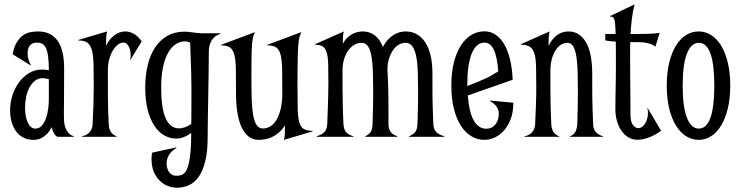

<svg xmlns="http://www.w3.org/2000/svg" viewBox="-20 -629 3409 883"><path d="M121.1 -328.1 38.1 -379.4Q44.4 -414.1 57.4 -434.8Q70.3 -455.6 86.2 -466.6Q102.1 -477.5 119.9 -481Q137.7 -484.4 154.8 -484.4Q215.3 -484.4 245.4 -440.9Q275.4 -397.5 274.9 -312.5Q274.9 -268.1 274.7 -235.6Q274.4 -203.1 274.4 -180.2Q274.4 -157.2 274.2 -142.3Q273.9 -127.4 273.9 -117.9Q273.9 -108.4 273.9 -102.5Q273.9 -96.7 273.9 -91.8Q273.9 -79.6 275.4 -65.9Q276.9 -52.2 281.5 -39.8Q286.1 -27.3 295.2 -17.3Q304.2 -7.3 319.3 -2.4V0H243.7Q232.4 -6.8 226.6 -18.6Q220.7 -30.3 217.8 -44.4Q214.8 -38.6 208.5 -28.6Q202.1 -18.6 191.9 -9Q181.6 0.5 167.2 7.3Q152.8 14.2 133.8 14.2Q106 14.2 85.7 2.9Q65.4 -8.3 52.2 -27.3Q39.1 -46.4 32.7 -71Q26.4 -95.7 26.4 -122.1Q26.4 -155.8 36.9 -189.2Q47.4 -222.7 66.7 -249.3Q85.9 -275.9 112.8 -292.5Q139.6 -309.1 172.9 -309.1Q189.5 -309.1 204.6 -305.7Q204.6 -344.7 201.2 -369.6Q197.8 -394.5 190.9 -408.7Q184.1 -422.9 173.6 -428Q163.1 -433.1 149.4 -433.1Q137.7 -433.1 129.6 -429.2Q121.6 -425.3 116.5 -418.5Q111.3 -411.6 109.1 -402.6Q106.9 -393.6 106.9 -383.3Q106.9 -369.6 111.1 -355.5Q115.2 -341.3 122.1 -329.6ZM142.1 -37.6Q160.6 -37.6 172.6 -51.5Q184.6 -65.4 191.7 -85.9Q198.7 -106.4 201.7 -129.6Q204.6 -152.8 204.6 -171.4V-264.6Q190.4 -269.5 176.3 -269.5Q156.7 -269.5 141.6 -258.1Q126.5 -246.6 116.2 -228Q106 -209.5 100.6 -185.1Q95.2 -160.6 95.2 -135.3Q95.2 -115.7 98.1 -98.1Q101.1 -80.6 106.9 -67.1Q112.8 -53.7 121.6 -45.7Q130.4 -37.6 142.1 -37.6Z M467.8 -418Q481.9 -449.2 505.9 -466.8Q529.8 -484.4 556.2 -484.4Q576.2 -484.4 595.7 -473.4Q615.2 -462.4 631.8 -439L579.6 -353.5L578.1 -354.5Q581.1 -362.3 581.1 -375.5Q581.1 -384.8 579.1 -395Q577.1 -405.3 573 -413.8Q568.8 -422.4 562.5 -427.7Q556.2 -433.1 546.9 -433.1Q535.2 -433.1 522.7 -424.1Q510.3 -415 500 -398.4Q489.7 -381.8 482.9 -358.2Q476.1 -334.5 476.1 -304.7Q476.1 -240.7 476.3 -178.5Q476.6 -116.2 480.5 -53.2Q482.9 -14.6 516.1 -2.4V0H357.4V-2.4Q382.3 -7.8 393.3 -22.2Q404.3 -36.6 405.8 -55.2Q408.2 -103.5 409.7 -146.2Q411.1 -189 411.1 -230Q411.1 -292 410.2 -333Q409.2 -374 402.6 -398.4Q396 -422.9 381.6 -432.9Q367.2 -442.9 340.3 -442.9V-445.3L472.7 -484.4Q468.8 -471.2 468.3 -453.9Q467.8 -436.5 467.8 -418Z M935.1 -0.5Q935.1 66.9 924.1 111.8Q913.1 156.7 893.8 184.1Q874.5 211.4 848.4 222.9Q822.3 234.4 792.5 234.4Q774.9 234.4 754.6 227.3Q734.4 220.2 717 204.3Q699.7 188.5 688.2 163.1Q676.8 137.7 676.8 101.6Q676.8 94.7 677.5 87.9Q678.2 81.1 679.2 73.2L791 48.8L791.5 51.3Q768.1 65.4 757.1 84Q746.1 102.5 746.1 122.6Q746.1 131.8 748.5 141.8Q751 151.9 756.3 160.2Q761.7 168.5 770 173.8Q778.3 179.2 790.5 179.2Q799.3 179.2 807.9 177.7Q816.4 176.3 824.2 170.4Q832 164.6 838.4 152.1Q844.7 139.6 849.4 117.9Q854 96.2 856.7 63Q859.4 29.8 859.4 -17.6Q824.2 8.3 791 8.3Q759.8 8.3 733.4 -7.6Q707 -23.4 688 -53.7Q668.9 -84 658.4 -127.4Q647.9 -170.9 647.9 -226.1Q647.9 -281.7 659.2 -328.9Q670.4 -376 693.1 -410.4Q715.8 -444.8 749.8 -464.1Q783.7 -483.4 829.1 -483.4Q843.3 -483.4 864.3 -480.2Q885.3 -477.1 907.2 -476.1H993.7V-473.6Q965.8 -464.4 953.1 -442.6Q940.4 -420.9 940.4 -391.6Q940.4 -365.7 939.9 -332.5Q939.5 -299.3 939 -262.7Q938.5 -226.1 937.7 -188.5Q937 -150.9 936.5 -116.2Q936 -81.5 935.5 -51.5Q935.1 -21.5 935.1 -0.5ZM860.4 -171.4Q860.8 -234.9 859.1 -302.5Q857.4 -370.1 854.5 -433.1Q848.6 -435.5 842.5 -437.3Q836.4 -439 832.5 -439Q807.6 -439 787.1 -425Q766.6 -411.1 752 -384.3Q737.3 -357.4 729.2 -317.6Q721.2 -277.8 721.2 -226.1Q721.2 -38.6 803.7 -38.6Q814.9 -38.6 829.3 -43.2Q843.8 -47.9 859.9 -59.1V-65.9Z M1348.1 -230.5Q1348.1 -168.5 1349.1 -129.2Q1350.1 -89.8 1356.4 -67.1Q1362.8 -44.4 1377 -35.9Q1391.1 -27.3 1418 -27.3V-24.9L1285.6 14.2Q1289.6 1 1290 -16.4Q1290.5 -33.7 1290.5 -52.2Q1277.3 -31.7 1262 -18.8Q1246.6 -5.9 1230.5 1.5Q1214.4 8.8 1198.5 11.5Q1182.6 14.2 1169.4 14.2Q1120.6 14.2 1093 -40Q1065.4 -94.2 1065.4 -200.7Q1065.4 -267.1 1064.7 -309.8Q1064 -352.5 1057.6 -377Q1051.3 -401.4 1037.4 -410.9Q1023.4 -420.4 996.6 -420.4V-422.9L1153.3 -481.4Q1149.4 -475.1 1146.7 -467.8Q1144 -460.4 1142.1 -449.7Q1140.1 -439 1138.9 -424.3Q1137.7 -409.7 1137.2 -388.2Q1136.7 -366.7 1136.5 -337.9Q1136.2 -309.1 1136.2 -270.5Q1136.2 -218.3 1137.5 -175.5Q1138.7 -132.8 1143.8 -102.3Q1148.9 -71.8 1159.7 -54.9Q1170.4 -38.1 1189.5 -38.1Q1207 -38.1 1223.1 -47.9Q1239.3 -57.6 1251.5 -77.9Q1263.7 -98.1 1271 -128.7Q1278.3 -159.2 1278.3 -200.7Q1278.3 -267.1 1277.6 -309.8Q1276.9 -352.5 1270.5 -377Q1264.2 -401.4 1250.2 -410.9Q1236.3 -420.4 1209.5 -420.4V-422.9L1366.2 -481.4Q1362.3 -474.1 1359.4 -465.8Q1356.4 -457.5 1354.5 -445.1Q1352.5 -432.6 1351.3 -415Q1350.1 -397.5 1349.4 -371.8Q1348.6 -346.2 1348.4 -311.5Q1348.1 -276.9 1348.1 -230.5Z M1761.7 -311Q1763.7 -282.2 1764.6 -250.5Q1765.6 -218.8 1766.1 -186.3Q1766.6 -153.8 1766.6 -121.1Q1766.6 -88.4 1766.6 -57.1Q1767.1 -44.4 1770 -35.6Q1772.9 -26.9 1777.8 -20.8Q1782.7 -14.6 1790 -10.3Q1797.4 -5.9 1807.1 -2.4V0H1659.7V-2.4Q1676.8 -10.3 1684.6 -22.2Q1692.4 -34.2 1693.4 -59.1Q1693.8 -79.1 1694.6 -99.4Q1695.3 -119.6 1695.6 -138.2Q1695.8 -156.7 1696 -172.6Q1696.3 -188.5 1696.3 -199.7Q1696.3 -251.5 1695.1 -294.4Q1693.8 -337.4 1688.7 -367.9Q1683.6 -398.4 1672.9 -415.3Q1662.1 -432.1 1643.1 -432.1Q1625.5 -432.1 1609.4 -422.9Q1593.3 -413.6 1581.3 -396.7Q1569.3 -379.9 1562.3 -356.4Q1555.2 -333 1555.2 -304.7V-260.7Q1555.2 -237.3 1555.4 -211.2Q1555.7 -185.1 1556.2 -158.7Q1556.6 -132.3 1557.4 -106.4Q1558.1 -80.6 1559.6 -57.1Q1560.5 -44.4 1563.7 -35.6Q1566.9 -26.9 1572.3 -20.8Q1577.6 -14.6 1585.7 -10.3Q1593.8 -5.9 1605 -2.4V0H1436.5V-2.4Q1461.4 -10.3 1472.4 -22.2Q1483.4 -34.2 1484.9 -59.1Q1485.8 -82.5 1486.8 -107.7Q1487.8 -132.8 1488.5 -157.5Q1489.3 -182.1 1489.7 -205.6Q1490.2 -229 1490.2 -249.5Q1490.2 -299.8 1489.3 -333.3Q1488.3 -366.7 1482.7 -386.7Q1477.1 -406.7 1464.6 -415Q1452.1 -423.3 1429.2 -423.3V-425.8L1561.5 -484.4Q1557.6 -473.1 1557.1 -458.3Q1556.6 -443.4 1556.6 -427.7Q1566.4 -445.3 1578.1 -456.3Q1589.8 -467.3 1602.1 -473.4Q1614.3 -479.5 1626.2 -481.9Q1638.2 -484.4 1648.4 -484.4Q1679.7 -484.4 1703.4 -466.3Q1727.1 -448.2 1741.2 -413.1Q1752.4 -434.6 1765.9 -448.5Q1779.3 -462.4 1793.2 -470.5Q1807.1 -478.5 1820.6 -481.4Q1834 -484.4 1845.2 -484.4Q1902.3 -484.4 1935.5 -434.6Q1968.8 -384.8 1968.8 -289.1Q1968.8 -257.8 1968.8 -229Q1968.8 -200.2 1969.2 -171.9Q1969.7 -143.6 1970.7 -115.2Q1971.7 -86.9 1973.1 -57.1Q1974.1 -44.4 1977.5 -35.6Q1981 -26.9 1987.3 -20.8Q1993.7 -14.6 2002.4 -10.3Q2011.2 -5.9 2023.4 -2.4V0H1861.3V-2.4Q1880.9 -10.3 1889.9 -22.2Q1898.9 -34.2 1899.9 -59.1Q1900.4 -79.1 1901.1 -99.4Q1901.9 -119.6 1902.1 -138.2Q1902.3 -156.7 1902.6 -172.6Q1902.8 -188.5 1902.8 -199.7Q1902.8 -251.5 1901.6 -294.4Q1900.4 -337.4 1894.5 -367.9Q1888.7 -398.4 1877 -415.3Q1865.2 -432.1 1844.7 -432.1Q1828.6 -432.1 1813.7 -423.3Q1798.8 -414.6 1787.6 -398.4Q1776.4 -382.3 1769.3 -360.1Q1762.2 -337.9 1761.7 -311Z M2233.9 -166.5 2340.8 -156.7Q2340.8 -112.8 2328.4 -80.8Q2315.9 -48.8 2296.6 -27.6Q2277.3 -6.3 2253.9 3.9Q2230.5 14.2 2208 14.2Q2175.8 14.2 2147.9 -2.4Q2120.1 -19 2099.6 -50.8Q2079.1 -82.5 2067.4 -128.9Q2055.7 -175.3 2055.7 -235.4Q2055.7 -295.4 2067.4 -341.8Q2079.1 -388.2 2099.6 -419.9Q2120.1 -451.7 2147.9 -468.3Q2175.8 -484.9 2208 -484.9Q2234.9 -484.9 2257.6 -470.5Q2280.3 -456.1 2297.4 -428Q2314.5 -399.9 2325 -358.2Q2335.4 -316.4 2337.9 -262.2L2131.3 -189.9Q2137.7 -109.9 2159.7 -73.5Q2181.6 -37.1 2215.3 -37.1Q2231.4 -37.1 2242.4 -43.2Q2253.4 -49.3 2260.5 -59.3Q2267.6 -69.3 2270.8 -81.8Q2273.9 -94.2 2273.9 -107.4Q2273.9 -123 2263.9 -138.2Q2253.9 -153.3 2233.4 -164.1ZM2128.9 -233.4Q2143.1 -238.8 2164.1 -247.1Q2185.1 -255.4 2216.8 -270Q2234.9 -278.3 2248 -286.6Q2261.2 -294.9 2271.5 -300.8Q2266.6 -368.7 2250.7 -400.9Q2234.9 -433.1 2208 -433.1Q2170.4 -433.1 2149.7 -383.3Q2128.9 -333.5 2128.9 -235.4Z M2703.6 -289.1Q2703.6 -254.9 2703.6 -226.3Q2703.6 -197.8 2704.1 -170.4Q2704.6 -143.1 2705.6 -114.7Q2706.5 -86.4 2708 -53.2Q2709.5 -34.7 2720.2 -21.7Q2731 -8.8 2753.4 -2.4V0H2601.1V-2.4Q2618.2 -7.8 2625.7 -22.2Q2633.3 -36.6 2634.8 -55.2Q2636.2 -101.1 2637 -137.5Q2637.7 -173.8 2637.7 -199.7Q2637.7 -251.5 2636.7 -294.4Q2635.7 -337.4 2630.9 -367.9Q2626 -398.4 2616.5 -415.3Q2606.9 -432.1 2589.4 -432.1Q2573.2 -432.1 2559.1 -422.9Q2544.9 -413.6 2534.4 -396.7Q2523.9 -379.9 2517.6 -356.4Q2511.2 -333 2511.2 -304.7V-241.2Q2511.2 -193.8 2512.2 -147.2Q2513.2 -100.6 2515.6 -53.2Q2517.1 -34.7 2525.6 -21.7Q2534.2 -8.8 2551.3 -2.4V0H2392.6V-2.4Q2417.5 -7.8 2428.5 -22.2Q2439.5 -36.6 2440.9 -55.2Q2443.4 -103.5 2444.8 -146.2Q2446.3 -189 2446.3 -230Q2446.3 -286.1 2445.3 -323.2Q2444.3 -360.4 2437.7 -382.6Q2431.2 -404.8 2416.7 -414.1Q2402.3 -423.3 2375.5 -423.3V-425.8L2507.8 -484.4Q2503.9 -471.2 2503.4 -453.9Q2502.9 -436.5 2502.9 -418Q2512.7 -438.5 2524.4 -451.4Q2536.1 -464.4 2548.3 -471.7Q2560.5 -479 2572.5 -481.7Q2584.5 -484.4 2594.7 -484.4Q2645.5 -484.4 2674.6 -434.8Q2703.6 -385.3 2703.6 -289.1Z M2914.1 -472.7Q2940.9 -472.7 2959.7 -473.4Q2978.5 -474.1 2990.7 -475.1Q3004.9 -476.1 3013.7 -477.5L2994.1 -414.1Q2988.8 -419.4 2978.5 -424.3Q2969.7 -428.2 2954.1 -431.6Q2938.5 -435.1 2913.6 -435.1H2878.4Q2877.9 -418 2877.9 -400.1Q2877.9 -382.3 2877.9 -363.8Q2877.9 -321.3 2878.2 -287.8Q2878.4 -254.4 2878.7 -224.9Q2878.9 -195.3 2879.2 -166.3Q2879.4 -137.2 2879.4 -103Q2879.4 -68.8 2890.6 -54.2Q2901.9 -39.6 2916 -39.6Q2923.8 -39.6 2931.6 -44.7Q2939.5 -49.8 2945.8 -59.3Q2952.1 -68.8 2956.1 -81.8Q2960 -94.7 2960 -110.4Q2960 -123 2957 -131.3L2958.5 -132.3L3020.5 -27.3Q2988.8 -5.4 2961.7 4.2Q2934.6 13.7 2911.1 13.7Q2887.2 13.7 2868.4 1.7Q2849.6 -10.3 2836.7 -29.8Q2823.7 -49.3 2816.9 -74.5Q2810.1 -99.6 2810.1 -126Q2810.1 -155.8 2810.5 -178.5Q2811 -201.2 2811.3 -221.2Q2811.5 -241.2 2812 -260.5Q2812.5 -279.8 2812.5 -303.2Q2812.5 -346.2 2812.5 -379.2Q2812.5 -412.1 2812 -437.5Q2797.9 -438.5 2788.6 -439.5Q2779.3 -440.4 2773.9 -441.4Q2767.6 -442.4 2763.7 -443.4V-472.7H2811.5Q2810.5 -501 2809.1 -516.8Q2807.6 -532.7 2804.7 -540.8Q2801.8 -548.8 2797.1 -550.8Q2792.5 -552.7 2785.6 -552.7V-555.2L2898.4 -608.9Q2890.1 -577.1 2886 -543.2Q2881.8 -509.3 2879.9 -472.7Z M3119.6 -235.4Q3119.6 -137.2 3139.2 -87.4Q3158.7 -37.6 3193.8 -37.6Q3229.5 -37.6 3247.3 -87.4Q3265.1 -137.2 3265.1 -235.4Q3265.1 -333.5 3247.3 -382.8Q3229.5 -432.1 3193.8 -432.1Q3158.7 -432.1 3139.2 -382.8Q3119.6 -333.5 3119.6 -235.4ZM3046.4 -235.4Q3046.4 -295.4 3057.9 -341.8Q3069.3 -388.2 3089.1 -419.9Q3108.9 -451.7 3135.7 -468Q3162.6 -484.4 3193.8 -484.4Q3223.6 -484.4 3250 -468Q3276.4 -451.7 3295.9 -419.9Q3315.4 -388.2 3326.9 -341.8Q3338.4 -295.4 3338.4 -235.4Q3338.4 -175.3 3326.9 -128.9Q3315.4 -82.5 3295.9 -50.8Q3276.4 -19 3250 -2.4Q3223.6 14.2 3193.8 14.2Q3162.6 14.2 3135.7 -2.4Q3108.9 -19 3089.1 -50.8Q3069.3 -82.5 3057.9 -128.9Q3046.4 -175.3 3046.4 -235.4Z"/></svg>

Font: Smythe
Style: Regular
Weight: 400
Version: Version 1.000